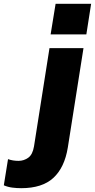

<svg xmlns="http://www.w3.org/2000/svg" viewBox="-155 -760 497 1005"><path d="M110 -580 136 -740H322L297 -580ZM-44 225Q-68 225 -91 222Q-114 219 -135 210L-113 73Q-88 82 -58 82Q-30 82 -7 65.5Q16 49 23 6L104 -508H282L200 12Q183 117 124.5 171Q66 225 -44 225Z"/></svg>

Font: Mulish Black
Style: Italic
Weight: 900
Italic angle: -9°
Designer: Vernon Adams
Foundry: Vernon Adams
Version: Version 3.603; ttfautohint (v1.8.3)